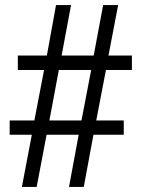

<svg xmlns="http://www.w3.org/2000/svg" viewBox="-20 -734 556 754"><path d="M66 0 105 -205H18V-261H115L153 -459H50V-516H164L200 -714H259L222 -516H348L385 -714H444L406 -516H498V-459H396L358 -261H466V-205H347L309 0H251L289 -205H163L124 0ZM174 -261H300L338 -459H211Z"/></svg>

Font: Noto Serif Myanmar SemCond
Style: Regular
Weight: 400
Width: 4
Designer: Ben Mitchell and the Monotype Design Team
Foundry: Monotype Imaging Inc.
Version: Version 2.106; ttfautohint (v1.8.4.7-5d5b)